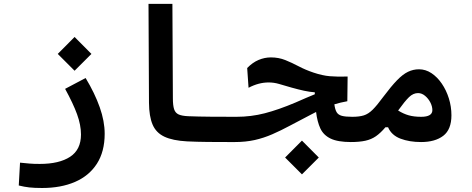

<svg xmlns="http://www.w3.org/2000/svg" viewBox="-20 -713 2384 969"><path d="M192.4 235.8Q153.3 235.8 127.7 232.9Q102.1 230 74.7 223.1L81.1 107.9Q108.9 110.8 129.2 112.5Q149.4 114.3 180.7 114.3Q278.8 114.3 333.7 78.4Q388.7 42.5 388.7 -34.2Q388.7 -82 368.9 -136.5Q349.1 -190.9 308.6 -264.6L412.1 -319.3Q458.5 -242.2 483.4 -171.6Q508.3 -101.1 508.3 -38.1Q508.3 52.2 469 113.3Q429.7 174.3 358.6 205.1Q287.6 235.8 192.4 235.8ZM356.4 -356 271.5 -440.9 356.4 -526.4 441.4 -440.9Z M1166 3.9Q1160.2 3.9 1154.1 3.9Q1147.9 3.9 1142.1 3.9Q1086.9 3.9 1029.8 3.4Q972.7 2.9 923.8 0.5Q851.6 -3.4 809.6 -23.2Q767.6 -43 750 -84.5Q732.4 -126 731.9 -194.3L729.5 -693.4H850.1L852.5 -217.3Q852.5 -181.2 858.6 -162.1Q864.7 -143.1 881.3 -135.5Q897.9 -127.9 930.2 -126.5Q979.5 -124.5 1043 -124Q1106.4 -123.5 1171.9 -123.5Q1187.5 -123.5 1195.3 -106Q1203.1 -88.4 1203.1 -59.6Q1203.1 -32.7 1193.8 -14.4Q1184.6 3.9 1166 3.9Z M1752 3.9Q1684.6 3.9 1648.4 -13.7Q1612.3 -31.2 1596.7 -64.9Q1581.1 -98.6 1575.2 -147.9Q1564 -142.1 1549.8 -134.8Q1492.2 -105 1444.8 -79.6Q1397.5 -54.2 1354.2 -35.4Q1311 -16.6 1265.4 -6.3Q1219.7 3.9 1164.6 3.9Q1152.3 3.9 1145 -11.5Q1137.7 -26.9 1137.7 -64Q1137.7 -97.2 1147 -110.4Q1156.2 -123.5 1172.9 -123.5Q1247.6 -123.5 1316.4 -141.4Q1385.3 -159.2 1470.7 -195.3Q1500.5 -208 1523.9 -218.5Q1547.4 -229 1568.8 -237.3V-247.1Q1542.5 -249 1514.4 -255.1Q1486.3 -261.2 1451.2 -271Q1414.6 -281.7 1388.4 -289.3Q1362.3 -296.9 1335.9 -296.9Q1285.2 -296.9 1234.4 -270L1227.5 -369.6Q1254.4 -397.5 1284.9 -410.4Q1315.4 -423.3 1347.2 -423.3Q1386.2 -423.3 1419.7 -409.9Q1453.1 -396.5 1487.3 -378.4Q1521.5 -360.4 1562 -346.7Q1607.4 -331.5 1644.3 -328.4Q1681.2 -325.2 1734.4 -326.7L1732.9 -202.1Q1697.8 -195.8 1667.5 -186.5Q1670.9 -160.2 1679 -146.7Q1687 -133.3 1705.3 -128.4Q1723.6 -123.5 1757.8 -123.5Q1776.4 -123.5 1785.4 -106Q1794.4 -88.4 1794.4 -65.9Q1794.4 -24.4 1782 -10.3Q1769.5 3.9 1752 3.9ZM1503.9 167 1418.9 82 1503.9 -3.4 1588.9 82Z M1749 3.9Q1723.6 3.9 1723.6 -62Q1723.6 -86.4 1732.2 -105Q1740.7 -123.5 1757.8 -123.5Q1793 -123.5 1815.9 -130.6Q1838.9 -137.7 1860.8 -159.4Q1882.8 -181.2 1915 -225.1Q1954.1 -277.3 1983.4 -307.6Q2012.7 -337.9 2039.1 -350.6Q2065.4 -363.3 2094.7 -363.3Q2127.9 -363.3 2157.5 -343.8Q2187 -324.2 2209.7 -291Q2232.4 -257.8 2245.4 -216.3Q2258.3 -174.8 2258.3 -131.3Q2258.3 -59.1 2217 -27.6Q2175.8 3.9 2105 3.9Q2045.9 3.9 2000.7 -13.4Q1955.6 -30.8 1938.5 -70.8H1925.3Q1900.9 -42 1877.4 -25.6Q1854 -9.3 1823.7 -2.7Q1793.5 3.9 1749 3.9ZM1989.3 -155.3Q2015.6 -138.7 2042.5 -131.1Q2069.3 -123.5 2105.5 -123.5Q2162.1 -123.5 2162.1 -157.2Q2162.1 -175.8 2152.1 -195.6Q2142.1 -215.3 2125.5 -229.2Q2108.9 -243.2 2089.8 -243.2Q2065.4 -243.2 2044.2 -222.7Q2022.9 -202.1 1989.3 -155.3Z"/></svg>

Font: Cascadia Mono NF SemiBold
Style: Regular
Weight: 600
Monospace: yes
Designer: Aaron Bell
Foundry: Saja Typeworks
Version: Version 2404.023; ttfautohint (v1.8.4)